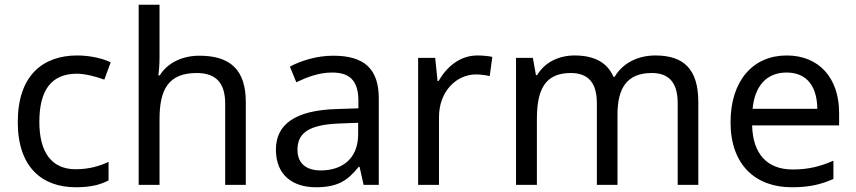

<svg xmlns="http://www.w3.org/2000/svg" viewBox="-20 -780 3611 810"><path d="M300 10C361 10 402 0 438 -19V-97C401 -80 357 -66 299 -66C198 -66 146 -137 146 -266C146 -400 197 -469 304 -469C341 -469 388 -456 420 -444L447 -517C415 -533 360 -546 306 -546C162 -546 55 -463 55 -265C55 -75 157 10 300 10Z M653 -537V-760H565V0H653V-277C653 -402 690 -472 810 -472C892 -472 930 -429 930 -343V0H1017V-349C1017 -486 951 -545 821 -545C752 -545 688 -517 654 -462H648C651 -483 653 -511 653 -537Z M1386 -545C1316 -545 1250 -524 1203 -499L1230 -433C1274 -454 1325 -474 1381 -474C1451 -474 1492 -444 1492 -355V-323L1401 -320C1226 -315 1144 -256 1144 -149C1144 -40 1216 10 1313 10C1403 10 1446 -17 1493 -76H1497L1514 0H1578V-365C1578 -490 1516 -545 1386 -545ZM1412 -259 1491 -262V-214C1491 -110 1423 -61 1333 -61C1275 -61 1235 -88 1235 -148C1235 -216 1278 -254 1412 -259Z M1994 -546C1919 -546 1864 -497 1830 -438H1826L1816 -536H1744V0H1832V-286C1832 -394 1905 -466 1988 -466C2006 -466 2029 -463 2046 -459L2057 -540C2039 -544 2014 -546 1994 -546Z M2745 -546C2675 -546 2609 -517 2573 -456H2568C2542 -517 2486 -546 2404 -546C2340 -546 2279 -519 2246 -463H2241L2228 -536H2157V0H2245V-278C2245 -403 2280 -472 2388 -472C2463 -472 2498 -429 2498 -345V0H2585V-296C2585 -410 2626 -472 2730 -472C2804 -472 2839 -429 2839 -345V0H2926V-349C2926 -487 2866 -546 2745 -546Z M3299 -546C3157 -546 3062 -440 3062 -264C3062 -85 3167 10 3320 10C3393 10 3441 -1 3496 -25V-102C3440 -78 3392 -65 3324 -65C3217 -65 3156 -130 3153 -251H3520V-304C3520 -450 3436 -546 3299 -546ZM3298 -474C3387 -474 3427 -412 3428 -321H3155C3164 -417 3214 -474 3298 -474Z"/></svg>

Font: Noto Sans Caucasian Albanian
Style: Regular
Weight: 400
Designer: Monotype Design Team
Foundry: Monotype Imaging Inc.
Version: Version 2.005